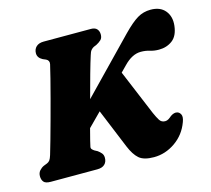

<svg xmlns="http://www.w3.org/2000/svg" viewBox="-104 -840 1076 979"><g transform="rotate(-15 433.5 -350.5)"><path d="M292.5 -120Q291 -112 295.8 -106.8Q300.5 -101.5 307.5 -97L322.5 -89Q333 -81.5 341.2 -72Q349.5 -62.5 349.5 -47Q349.5 -25.5 336.2 -12.8Q323 0 297 0H51Q23.5 0 14.2 -11.8Q5 -23.5 5 -41Q5 -59 15 -70.5Q25 -82 38 -88L57 -95.5Q67 -100 72.2 -107.5Q77.5 -115 83 -132.5Q91 -159 103.8 -204.2Q116.5 -249.5 131.2 -303.2Q146 -357 160.2 -410.8Q174.5 -464.5 185.8 -509.2Q197 -554 203 -580Q207 -599.5 189.5 -608L173 -615Q147.5 -628.5 147.5 -652.5Q147.5 -673.5 161.5 -686.8Q175.5 -700 201 -700H451Q472 -700 482 -688.8Q492 -677.5 492 -660Q492 -641.5 481.8 -631.8Q471.5 -622 456 -614L441.5 -608Q434 -604.5 427 -596.5Q420 -588.5 415 -570.5Q405 -540 388.2 -480.2Q371.5 -420.5 354 -355L622 -631.5Q668 -678.5 699.5 -697.2Q731 -716 769.5 -716Q820 -716 845.8 -684.8Q871.5 -653.5 866 -605.5Q860 -553 830 -530.5Q800 -508 759 -508Q733.5 -508 712.2 -514.8Q691 -521.5 665.5 -521.5Q619.5 -521.5 575 -475L544.5 -444L644.5 -204.5Q655.5 -179.5 665.5 -163.5Q675.5 -147.5 695 -147.5Q705 -147.5 713.2 -152.8Q721.5 -158 730.5 -166Q749.5 -179 765 -175Q777 -172 783.5 -158.8Q790 -145.5 780.5 -120Q758 -58 705.5 -21.5Q653 15 592.5 15Q539 15 514.2 -6.8Q489.5 -28.5 470.5 -74.5L385 -282.5L315.5 -212.5Q306 -175.5 299.5 -150.5Q293 -125.5 292.5 -120Z"/></g></svg>

Font: Fraunces 9pt S050 Black
Style: Italic
Weight: 900
Italic angle: -16°
Version: Version 1.000; ttfautohint (v1.8.3)